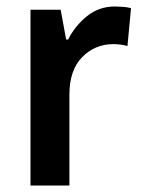

<svg xmlns="http://www.w3.org/2000/svg" viewBox="-20 -572 441 592"><path d="M334 -552Q345 -552 358.5 -551Q372 -550 384 -547L373 -430Q364 -433 351.5 -434.5Q339 -436 330 -436Q273 -436 233.5 -396Q194 -356 194 -280V0H74V-542H167L184 -450H190Q211 -492 248 -522Q285 -552 334 -552Z"/></svg>

Font: Noto Sans Malayalam SemiCondensed SemiBold
Style: Regular
Weight: 600
Width: 4
Designer: Jelle Bosma - Monotype Design Team
Foundry: Monotype Imaging Inc.
Version: Version 2.104; ttfautohint (v1.8.4.7-5d5b)